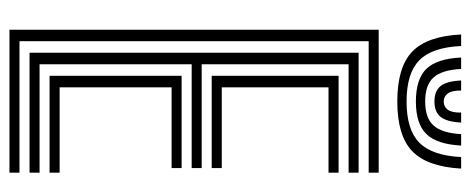

<svg xmlns="http://www.w3.org/2000/svg" viewBox="-322 -698 1019 416"><g transform="rotate(90 188.0 -489.5)"><path d="M43.9 0V-800H353.6V-778.3H68.8V-21.7H353.6V0ZM143.7 -86.9V-373H343.6V-351.3H168.7V-108.7H353.6V-86.9ZM93.8 -43.5V-756.5H353.6V-734.8H118.8V-416.5H343.6V-394.8H118.8V-65.2H353.6V-43.5ZM143.7 -438.2V-713.1H353.6V-691.3H168.7V-460H343.6V-438.2ZM199.5 -840.3Q125.2 -840.3 91.5 -872.5Q57.8 -904.7 54.2 -978.6H79.2Q82.1 -915.3 110.2 -887.9Q138.2 -860.4 199.5 -860.4Q260.5 -860.4 288.5 -887.9Q316.5 -915.3 319.8 -978.6H344.8Q340.6 -904.7 306.9 -872.5Q273.2 -840.3 199.5 -840.3ZM199.5 -880.6Q150.8 -880.6 128.7 -903.3Q106.7 -926 104.1 -978.6H128.9Q131 -936.9 147.4 -918.8Q163.7 -900.7 199.5 -900.7Q235.1 -900.7 251.4 -918.8Q267.8 -936.9 270.1 -978.6H294.9Q292.1 -926 269.9 -903.3Q247.7 -880.6 199.5 -880.6ZM199.5 -920.8Q176.5 -920.8 165.9 -934.2Q155.3 -947.6 153.9 -978.6H175.6Q175.5 -958.5 182 -949.7Q188.4 -940.9 199.5 -940.9Q210.8 -940.9 217.3 -949.7Q223.7 -958.5 223.4 -978.6H245.1Q243.4 -947.6 232.8 -934.2Q222.2 -920.8 199.5 -920.8Z"/></g></svg>

Font: Big Shoulders Inline Display SC Thin
Style: Regular
Weight: 100
Designer: Patric King
Foundry: XO Type Co
Version: Version 2.002